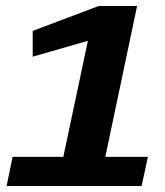

<svg xmlns="http://www.w3.org/2000/svg" viewBox="-20 -620 550 640"><path d="M22 -97H191L273 -484L89 -431V-517L309 -600H437L331 -97H473L452 0H2Z"/></svg>

Font: Epunda Sans
Style: Bold Italic
Weight: 700
Italic angle: -12.0243°
Designer: Simon Atzbach
Foundry: typofactur
Version: Version 2.204; ttfautohint (v1.8.4.7-5d5b)